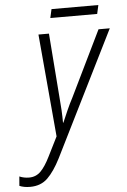

<svg xmlns="http://www.w3.org/2000/svg" viewBox="-165 -699 652 984"><g transform="rotate(-5 161.0 -207.0)"><path d="M369 -611 379 -656H138L128 -611ZM108 109 427 -532H369L205 -195Q190 -167 174 -131Q158 -95 148 -71H146Q146 -132 139 -206L114 -532H60L107 -4L58 94Q33 145 8.5 169.5Q-16 194 -51 194Q-78 194 -101 184L-105 232Q-82 242 -50 242Q5 242 40 208Q75 174 108 109Z"/></g></svg>

Font: Noto Sans UI SemiCondensed Light
Style: Italic
Weight: 300
Width: 4
Designer: Monotype Design Team
Foundry: Monotype Imaging Inc.
Version: 1.001